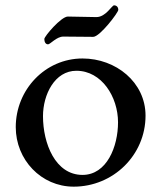

<svg xmlns="http://www.w3.org/2000/svg" viewBox="-20 -689 600 719"><path d="M160 -523C168 -523 192 -552 217 -552C242 -552 304 -551 329 -551C354 -551 423 -642 423 -652C423 -662 417 -669 407 -669C399 -669 376 -625 341 -625C316 -625 259 -627 234 -627C209 -627 146 -553 146 -543C146 -533 150 -523 160 -523ZM141 -254C141 -335 185 -424 266 -424C361 -424 422 -326 422 -231C422 -140 380 -34 289 -34C187 -34 141 -152 141 -254ZM289 -470C149 -470 39 -353 39 -213C39 -91 134 10 256 10C404 10 525 -108 525 -256C525 -381 414 -470 289 -470Z"/></svg>

Font: EB Garamond SC 08
Style: Regular
Weight: 400
Version: Version 0.016